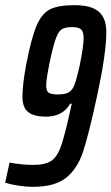

<svg xmlns="http://www.w3.org/2000/svg" viewBox="-27 -716 432 744"><path d="M-7 -8 10 -86Q57 -77 102 -77Q150 -77 173.5 -94Q197 -111 212 -157Q227 -203 251 -314H245Q216 -264 151 -264Q105 -264 82.5 -281.5Q60 -299 60 -341Q60 -387 74 -463Q94 -568 114.5 -616Q135 -664 167 -680Q199 -696 262 -696Q327 -696 356 -670.5Q385 -645 385 -592Q385 -510 350 -348Q317 -195 295 -128.5Q273 -62 229 -27Q185 8 100 8Q75 8 45 3.5Q15 -1 -7 -8ZM282 -463Q297 -538 297 -567Q297 -594 286.5 -602.5Q276 -611 252 -611Q226 -611 213 -603Q200 -595 190 -568.5Q180 -542 167 -482Q152 -410 152 -385Q152 -363 162 -356.5Q172 -350 197 -350Q226 -350 240 -358.5Q254 -367 262 -388.5Q270 -410 282 -463Z"/></svg>

Font: Saira Ultra Condensed SemiBold
Style: Italic
Weight: 600
Width: 1
Italic angle: -12°
Designer: Hector Gatti with collaboration of the Omnibus-Type team
Foundry: Omnibus-Type
Version: Version 1.001; ttfautohint (v1.8)